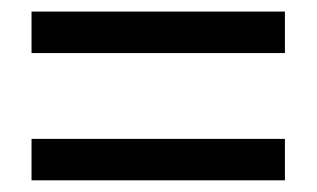

<svg xmlns="http://www.w3.org/2000/svg" viewBox="-20 -495 544 330"><path d="M34.2 -403.8V-475.1H469.7V-403.8ZM34.2 -185.1V-256.3H469.7V-185.1Z"/></svg>

Font: Varta Light SemiBold
Style: Regular
Weight: 600
Version: Version 1.004